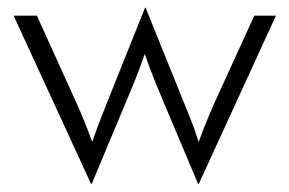

<svg xmlns="http://www.w3.org/2000/svg" viewBox="-20 -446 734 487"><path d="M211.1 20.8 14.6 -406.2H73.6L161.1 -213.2Q175 -183.3 187.8 -153.1Q200.7 -122.9 213.9 -86.1Q226.4 -122.2 238.5 -152.8Q250.7 -183.3 262.5 -213.2L347.9 -426.4H349.3L435.4 -213.2Q447.2 -183.3 459.7 -153.1Q472.2 -122.9 484 -86.1Q497.2 -122.9 510.1 -153.1Q522.9 -183.3 536.8 -213.2L625 -406.2H679.9L484 20.8H482.6L395.1 -186.8Q382.6 -216 370.8 -245.5Q359 -275 347.2 -309Q335.4 -275 323.6 -245.5Q311.8 -216 299.3 -186.8L212.5 20.8Z"/></svg>

Font: Afacad Flux Light
Style: Regular
Weight: 300
Designer: Kristian Moeller
Foundry: Dicotype
Version: Version 1.100